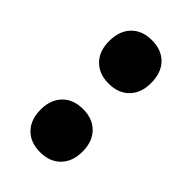

<svg xmlns="http://www.w3.org/2000/svg" viewBox="-14 -911 491 491"><g transform="rotate(-45 231.5 -665.0)"><path d="M107 -589Q71 -589 50 -609.5Q29 -630 29 -665Q29 -700 50 -720.5Q71 -741 107 -741Q143 -741 164 -720.5Q185 -700 185 -665Q185 -630 164 -609.5Q143 -589 107 -589ZM355 -589Q319 -589 298 -609.5Q277 -630 277 -665Q277 -700 298 -720.5Q319 -741 355 -741Q392 -741 413 -720.5Q434 -700 434 -665Q434 -630 413 -609.5Q392 -589 355 -589Z"/></g></svg>

Font: M PLUS 2 Thin SemiBold
Style: Regular
Weight: 600
Version: Version 1.001